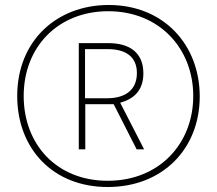

<svg xmlns="http://www.w3.org/2000/svg" viewBox="-20 -742 870 770"><path d="M412 8C633 8 781 -146 781 -355C781 -562 637 -722 416 -722C206 -722 49 -577 49 -357C49 -147 191 8 412 8ZM412 -17C206 -17 75 -164 75 -357C75 -555 214 -697 414 -697C620 -697 755 -547 755 -357C755 -166 619 -17 412 -17ZM296 -143H322V-324H436L528 -143H558L462 -330C513 -344 555 -376 555 -448C555 -533 497 -569 415 -569H296ZM410 -348H321V-545H412C481 -545 529 -517 529 -449C529 -377 477 -348 410 -348Z"/></svg>

Font: Noto Sans Sinhala ExtraCondensed Thin
Style: Regular
Weight: 100
Width: 2
Designer: Jelle Bosma - Monotype Design Team
Foundry: Monotype Imaging Inc.
Version: Version 2.006